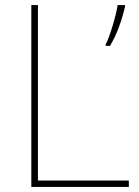

<svg xmlns="http://www.w3.org/2000/svg" viewBox="-20 -734 546 754"><path d="M103 0V-714H129V-25H486V0ZM471 -714H442Q437 -682 422 -632Q407 -582 395 -560V-554H412Q433 -589 447.5 -629Q462 -669 471 -708Z"/></svg>

Font: Noto Sans UI Thin
Style: Regular
Weight: 250
Designer: Monotype Design Team
Foundry: Monotype Imaging Inc.
Version: Version 1.901